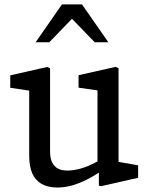

<svg xmlns="http://www.w3.org/2000/svg" viewBox="-20 -826 660 858"><path d="M110.5 -129.5V-449.7L136.8 -417.2L25.8 -433.7V-489.3L191.3 -526.8L203.7 -520.8V-149Q203.7 -118.5 213.4 -99.5Q223.2 -80.5 240.1 -72.2Q257 -63.8 280.3 -63.8Q308 -63.8 340.8 -72.8Q373.7 -81.8 412 -102.7Q425 -109.3 443.8 -121.8V-68.8Q404.8 -42.3 370.1 -24.5Q335.3 -6.7 302.1 2.7Q268.8 12 236.8 12Q194.2 12 166.1 -4Q138 -20 124.2 -51.2Q110.5 -82.5 110.5 -129.5ZM421.8 -72.2 415.7 -84V-445.5L437.8 -418.8L331 -434.2V-489.8L496.5 -527.3L509.7 -521.3V-80.2L487.3 -106.7L597.2 -87.2V-31.5L432.2 6L421.8 3.8ZM256.8 -806.2H346.5L464.2 -637.2H403.2L286.7 -757.5H316.7L200.2 -637.2H139.2Z"/></svg>

Font: Monaspace Xenon Var ExtraLight
Style: Regular
Weight: 200
Designer: Riley Cran and the Lettermatic Team
Version: Version 1.200 (Monaspace Xenon Var)